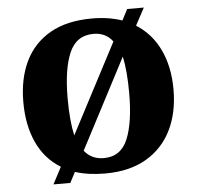

<svg xmlns="http://www.w3.org/2000/svg" viewBox="-55 -811 930 907"><g transform="rotate(-5 410.0 -357.5)"><path d="M204 -40Q129 -86 91.5 -168Q54 -250 54 -359Q54 -470 93.5 -552Q133 -634 212.5 -679.5Q292 -725 412 -725Q451 -725 486.5 -719.5Q522 -714 554 -703L581 -755H660L616 -673Q689 -627 727.5 -546Q766 -465 766 -358Q766 -247 725 -164.5Q684 -82 604.5 -36Q525 10 411 10Q370 10 334.5 5Q299 0 268 -10L242 40H162ZM503 -608Q470 -652 412 -652Q331 -652 297.5 -575Q264 -498 264 -358Q264 -306 268 -261.5Q272 -217 280 -182ZM410 -63Q491 -63 523.5 -141Q556 -219 556 -358Q556 -463 541 -533L318 -106Q352 -63 410 -63Z"/></g></svg>

Font: Noto Serif Telugu Black
Style: Regular
Weight: 900
Designer: Jelle Bosma - Monotype Design Team
Foundry: Monotype Imaging Inc.
Version: Version 2.005; ttfautohint (v1.8.4.7-5d5b)